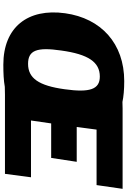

<svg xmlns="http://www.w3.org/2000/svg" viewBox="178 -952 783 1180"><g transform="rotate(90 570.0 -361.5)"><path d="M1069 -160H720L738 -284H950L974 -441H760L776 -563H1117L1140 -723H646L606 -722C573 -729 531 -733 478 -733C247 -733 92 -591 61 -370C29 -140 147 10 377 10C428 10 475 8 513 1L562 0H1048ZM372 -142C289 -142 268 -195 290 -346C313 -512 361 -583 450 -583C528 -583 550 -523 528 -367C506 -207 460 -142 372 -142Z"/></g></svg>

Font: United Sans Black
Style: Italic
Weight: 900
Italic angle: -8°
Designer: Pablo Impallari, Rodrigo Fuenzalida (Modified by Dan O. Williams)
Version: Version 1.000;PS 001.000;hotconv 1.0.88;makeotf.lib2.5.64775